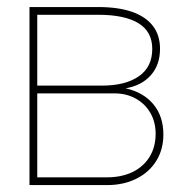

<svg xmlns="http://www.w3.org/2000/svg" viewBox="-20 -536 532 556"><path d="M65.4 -515.6H264.6Q321.8 -515.6 361.6 -502Q401.4 -488.3 422.4 -461.4Q443.4 -434.6 443.4 -394.5Q443.4 -348.1 416.7 -318.1Q390.1 -288.1 343.8 -280.3Q395.5 -268.6 424.3 -233.9Q453.1 -199.2 453.1 -146.5Q453.1 -103 432.4 -69.8Q411.6 -36.6 374.5 -18.3Q337.4 0 290 0H65.4ZM290 -22.5Q332 -22.5 363.8 -37.8Q395.5 -53.2 413.1 -81.8Q430.7 -110.4 430.7 -148.4Q430.7 -182.6 415.3 -209.2Q399.9 -235.8 372.8 -250.7Q345.7 -265.6 311.5 -265.6H87.9V-22.5ZM275.4 -288.1Q342.8 -288.1 381.8 -314.9Q420.9 -341.8 420.9 -394.5Q420.9 -444.3 380.9 -468.8Q340.8 -493.2 264.6 -493.2H87.9V-288.1Z"/></svg>

Font: Intratopia Thin
Style: Regular
Weight: 100
Designer: Rasmus Andersson
Foundry: rsms
Version: Version 3.000;Glyphs 3.2.3 (3260)